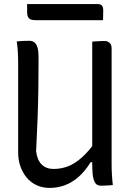

<svg xmlns="http://www.w3.org/2000/svg" viewBox="-20 -905 640 941"><path d="M533 2Q524 3 514.5 3.5Q505 4 495 4.5Q485 5 475 5Q467 5 460 2.5Q453 0 448 -6.5Q443 -13 439 -25.5Q435 -38 433.5 -58.5Q432 -79 432 -109Q432 -183 432 -257Q432 -331 432 -405Q432 -479 432 -553Q432 -627 432 -701Q442 -702 451.5 -702.5Q461 -703 471 -703.5Q481 -704 491 -704Q503 -704 510.5 -700Q518 -696 522.5 -688.5Q527 -681 527 -669Q527 -598 527 -527Q527 -456 527 -385.5Q527 -315 527 -244Q527 -173 527 -102Q527 -75 528.5 -49Q530 -23 533 2ZM223 16Q188 16 159 2.5Q130 -11 110 -35.5Q90 -60 79.5 -91Q69 -122 69 -157Q69 -229 69 -301Q69 -373 69 -445.5Q69 -518 69 -590Q69 -621 67.5 -649Q66 -677 62 -702Q78 -704 93 -704.5Q108 -705 124 -705Q139 -705 149 -697Q159 -689 164 -671.5Q169 -654 169 -623Q169 -546 168 -471Q167 -396 164 -320.5Q161 -245 157 -164Q162 -121 184 -99Q206 -77 243 -77Q279 -77 312.5 -89.5Q346 -102 381.5 -133.5Q417 -165 457 -222V-110H424Q397 -66 365 -38Q333 -10 297.5 3Q262 16 223 16ZM113 -885H459Q474 -885 480 -877Q486 -869 486 -854Q486 -842 485.5 -829.5Q485 -817 485 -806H156Q139 -806 130 -810Q121 -814 117 -822.5Q113 -831 113 -844Q113 -854 113 -864.5Q113 -875 113 -885Z"/></svg>

Font: Rec Mono Semicasual
Style: Regular
Weight: 400
Version: Version 1.085; ttfautohint (v1.8.4.7-5d5b)